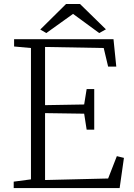

<svg xmlns="http://www.w3.org/2000/svg" viewBox="-20 -958 684 978"><path d="M215.8 -789.6 352.1 -887.2 485.4 -789.6 519.5 -808.6 387.7 -937.5H316.4L185.1 -807.6ZM49.8 0H589.4L611.3 -153.8L575.2 -162.6L530.8 -48.8L209.5 -41V-381.8L408.7 -378.9L421.4 -297.4H460V-504.4H421.4L408.7 -425.8L209.5 -422.4V-718.8L508.3 -713.4L530.8 -618.7H572.3L558.1 -758.3H51.8V-721.2L137.7 -713.4V-44.4L49.8 -32.7Z"/></svg>

Font: Merriweather
Style: Light
Weight: 250
Designer: Eben Sorkin ( eben@eyebytes.com )
Foundry: Sorkin Type Co.
Version: Version 1.003